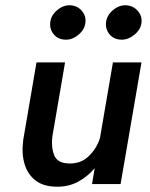

<svg xmlns="http://www.w3.org/2000/svg" viewBox="-20 -696 569 726"><path d="M381 -612Q384 -638 407 -657.5Q430 -677 456 -676Q483 -675 500.5 -655.5Q518 -636 515 -610Q512 -584 488 -564.5Q464 -545 438 -546Q410 -547 394 -566.5Q378 -586 381 -612ZM170 -612Q173 -638 196 -657.5Q219 -677 245 -676Q272 -675 289 -655.5Q306 -636 303 -610Q300 -584 276.5 -564.5Q253 -545 227 -546Q199 -547 183 -566.5Q167 -586 170 -612ZM178 -180Q173 -139 185 -109Q197 -79 240 -78Q285 -76 315.5 -105.5Q346 -135 358 -174L407 -460H515L436 0H328L338 -60Q312 -29 276.5 -9.5Q241 10 197 10Q145 10 114.5 -13.5Q84 -37 72.5 -77Q61 -117 68 -168L118 -460H226Z"/></svg>

Font: Jost* Medium
Style: Italic
Weight: 500
Italic angle: -10°
Version: Version 3.7